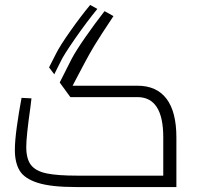

<svg xmlns="http://www.w3.org/2000/svg" viewBox="-20 -755 805 775"><path d="M40 0ZM692 -200V0H287Q186 0 132.5 -17Q79 -34 59.5 -66Q40 -98 40 -150Q40 -186 48 -244Q56 -302 67 -360L107 -358L103 -324Q86 -205 86 -162Q86 -113 105.5 -88.5Q125 -64 168.5 -55Q212 -46 293 -46H639V-201Q639 -362 536 -363H264L221 -422L269 -517Q287 -551 325 -605.5Q363 -660 402 -710L438 -690Q382 -606 361 -571Q340 -536 321 -500L273 -409H535Q612 -409 652 -356.5Q692 -304 692 -200ZM178 -483 207 -540Q222 -570 263.5 -629Q305 -688 344 -735L373 -719Q331 -668 284 -600.5Q237 -533 225 -507L199 -455Z"/></svg>

Font: Cairo Light
Style: Regular
Weight: 300
Designer: Mohamed Gaber, the designers of Titillium
Foundry: Kief Type Foundry
Version: Version 2.009; ttfautohint (v1.5.33-1714) -l 8 -r 50 -G 200 